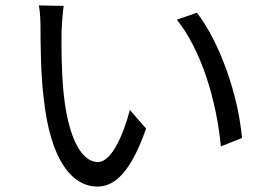

<svg xmlns="http://www.w3.org/2000/svg" viewBox="-20 -687 996 711"><path d="M215.9 -665.1 123.9 -666.9C128.9 -643.8 130 -605.1 130 -583.1C130 -528.1 131 -413 141 -331C165.8 -84.9 251.8 3.9 340.9 3.9C405.9 3.9 464.8 -50.8 521 -210.9L460.9 -279.8C436.1 -184.7 392 -87 343 -87C275.9 -87 229.8 -191.1 214.8 -350.1C207.7 -427.2 207 -513.8 208.1 -573.9C209.2 -598 212 -642 215.9 -665.1ZM709.2 -639.9 634.9 -614C724.8 -502.8 782 -315 797.9 -144.9L876.1 -176.1C862.2 -336.3 794 -529.8 709.2 -639.9Z"/></svg>

Font: Karasuma Gothic
Style: Regular
Weight: 400
Designer: Rasmus Andersson, Ryoko Nishizuka
Foundry: Genbu
Version: Version 1.00